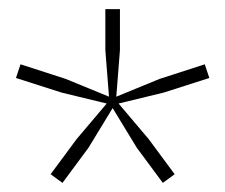

<svg xmlns="http://www.w3.org/2000/svg" viewBox="-20 -828 494 421"><path d="M240 -601 306 -523 363 -446 337 -427 280 -504 227 -591 174 -504 117 -427 91 -446 148 -523 214 -601 115 -625 15 -657 25 -687 124 -655 219 -616 211 -718V-808H243V-718L235 -616L330 -655L429 -687L439 -657L339 -625Z"/></svg>

Font: Encode Sans SC Expanded Thin
Style: Regular
Weight: 250
Width: 7
Designer: Multiple Designers
Foundry: Impallari Type
Version: Version 3.002